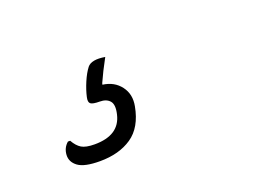

<svg xmlns="http://www.w3.org/2000/svg" viewBox="-50 -145 700 489"><g transform="rotate(-20 300.0 99.5)"><path d="M257 -22Q239 11 227 38L226 42Q257 46 274 68.5Q291 91 285 122Q275 176 240.5 199.5Q206 223 154 223Q112 223 95 210.5Q78 198 79 179Q80 160 94 148H100Q109 164 120.5 171Q132 178 156 178Q223 178 235 126Q241 101 232 90.5Q223 80 205 80Q186 80 180.5 75.5Q175 71 178 58Q182 40 190.5 20Q199 0 209 -13Q221 -28 257 -22Z"/></g></svg>

Font: Recursive Sn Csl St Lt
Style: Italic
Weight: 300
Italic angle: -15°
Version: Version 1.079;hotconv 1.0.112;makeotfexe 2.5.65598; ttfautoh